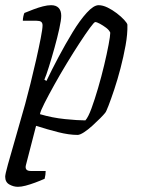

<svg xmlns="http://www.w3.org/2000/svg" viewBox="-30 -520 546 740"><path d="M39 200Q22 200 6 191Q-10 182 -10 161Q-10 152 0.5 114Q11 76 28.5 16Q46 -44 67 -119Q76 -152 87.5 -198Q99 -244 109.5 -290.5Q120 -337 127 -373Q134 -409 134 -422Q134 -432 128.5 -436Q123 -440 111 -440H58Q58 -448 60 -457Q62 -466 64 -470Q81 -477 99.5 -484Q118 -491 135.5 -495.5Q153 -500 167 -500Q186 -500 196 -489.5Q206 -479 206 -459Q206 -443 198.5 -409Q191 -375 180 -335.5Q169 -296 158.5 -262.5Q148 -229 141 -213L149 -208Q169 -250 195.5 -300Q222 -350 250 -396Q278 -442 304.5 -471Q331 -500 350 -500Q366 -500 384.5 -491Q403 -482 420 -469Q437 -456 448.5 -443.5Q460 -431 461 -425Q462 -389 454 -345Q446 -301 434.5 -257Q423 -213 410.5 -175.5Q398 -138 388.5 -113.5Q379 -89 376 -86Q370 -78 356 -64Q342 -50 325.5 -35Q309 -20 293.5 -10Q278 0 269 0Q236 0 194.5 -10.5Q153 -21 109 -35L70 116Q67 127 71.5 133Q76 139 89 139H146Q146 146 145 153.5Q144 161 142 169Q124 177 105 184Q86 191 69 195.5Q52 200 39 200ZM299 -56Q310 -68 322.5 -102Q335 -136 348 -180.5Q361 -225 371.5 -269Q382 -313 388.5 -347.5Q395 -382 395 -394Q391 -404 379 -413Q367 -422 355 -428.5Q343 -435 337 -435Q333 -435 316.5 -412.5Q300 -390 276.5 -354Q253 -318 227.5 -276Q202 -234 179.5 -193.5Q157 -153 141.5 -122.5Q126 -92 124 -80Q171 -66 220.5 -61Q270 -56 299 -56Z"/></svg>

Font: Texturina Medium 12pt Thin
Style: Italic
Weight: 250
Italic angle: -11°
Version: Version 1.002